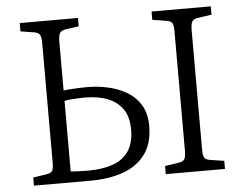

<svg xmlns="http://www.w3.org/2000/svg" viewBox="-50 -765 1055 827"><g transform="rotate(-5 477.0 -351.5)"><path d="M64 0V-35L121 -44Q142 -47 147.5 -57Q153 -67 153 -93V-609Q153 -634 147 -644.5Q141 -655 121 -658L64 -667V-703H316V-667L261 -659Q240 -656 233.5 -645.5Q227 -635 227 -608V-397Q239 -399 254.5 -400Q270 -401 289 -402Q308 -403 327 -403Q373 -403 417.5 -393.5Q462 -384 499.5 -362Q537 -340 559 -303.5Q581 -267 581 -213Q581 -136 545 -89Q509 -42 448 -21Q387 0 309 0ZM227 -47Q241 -46 259.5 -45Q278 -44 301 -44Q363 -44 408 -59.5Q453 -75 477.5 -110.5Q502 -146 502 -205Q502 -258 479.5 -291.5Q457 -325 415.5 -342Q374 -359 314 -359Q298 -359 282 -358Q266 -357 252.5 -356Q239 -355 227 -352ZM634 0V-35L694 -44Q714 -47 719.5 -58Q725 -69 725 -94V-611Q725 -636 719 -645.5Q713 -655 692 -658L634 -667V-703H890V-667L829 -658Q810 -655 804.5 -643.5Q799 -632 799 -607V-90Q799 -66 805 -56.5Q811 -47 831 -44L890 -35V0Z"/></g></svg>

Font: Literata 18pt Light
Style: Regular
Weight: 300
Designer: Latin by Veronika Burian and Jose Scaglione. Greek by Irene Vlachou. Cyrillic by Vera Evstafieva.
Foundry: TypeTogether
Version: Version 3.103;gftools[0.9.29]